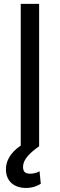

<svg xmlns="http://www.w3.org/2000/svg" viewBox="-20 -747 306 980"><path d="M179.7 -727.3H85.9V-3.9C31.2 33 9.6 76.3 10.3 118.6C11 179.7 54 212.4 112.6 212.4C146.7 212.4 172.6 201 188.2 191.1L181.8 127.1C171.9 132.8 155.2 139.6 134.2 139.6C106.5 139.6 97.7 126.8 97.7 105.5C97.7 63.6 136.7 30.5 179.3 0H179.7Z"/></svg>

Font: GiG Sans Text
Style: Regular
Weight: 400
Designer: Andreas Faust
Version: Version 1.100;FEAKit 1.0